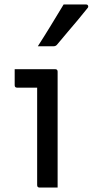

<svg xmlns="http://www.w3.org/2000/svg" viewBox="-20 -843 417 863"><path d="M147 -11V-449H57Q46 -449 46 -460V-532H228Q239 -532 239 -521V0H158Q147 0 147 -11ZM266 -823H366Q374 -823 376 -817Q378 -811 373 -806Q349 -776 328.5 -751.5Q308 -727 286.5 -702Q265 -677 237 -643Q231 -635 220 -635H150Q179 -680 208 -727.5Q237 -775 266 -823Z"/></svg>

Font: Recursive Sn Lnr St
Style: Regular
Weight: 400
Version: Version 1.079;hotconv 1.0.112;makeotfexe 2.5.65598; ttfautoh